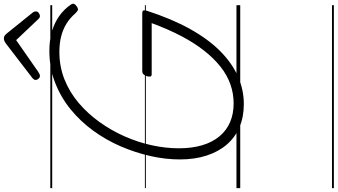

<svg xmlns="http://www.w3.org/2000/svg" viewBox="-406 -886 1788 1017"><g transform="rotate(-90 488.5 -378.0)"><path d="M445 19Q377 19 323 -4Q269 -27 231 -71Q193 -115 172.5 -178Q152 -241 152 -320Q152 -396 170 -476Q188 -556 221.5 -633.5Q255 -711 304.5 -779Q354 -847 418 -899Q482 -951 559.5 -981Q637 -1011 728 -1011Q782 -1011 828 -998Q874 -985 910.5 -959.5Q947 -934 973 -896Q979 -886 975.5 -879Q972 -872 960 -864Q950 -858 943.5 -860Q937 -862 926 -873Q901 -902 871 -920.5Q841 -939 804 -948.5Q767 -958 721 -958Q644 -958 576 -931Q508 -904 451.5 -856Q395 -808 350.5 -746Q306 -684 274.5 -613Q243 -542 227 -468.5Q211 -395 211 -325Q211 -256 227 -202Q243 -148 274 -110.5Q305 -73 349 -54Q393 -35 449 -35Q501 -35 549.5 -52Q598 -69 642.5 -104Q687 -139 728 -191Q769 -243 805.5 -312.5Q842 -382 874 -469H604Q592 -469 591 -476.5Q590 -484 593 -495Q598 -508 604 -513.5Q610 -519 620 -519H926Q938 -519 940.5 -514Q943 -509 940 -496Q897 -363 843 -266Q789 -169 725.5 -106Q662 -43 591.5 -12Q521 19 445 19ZM594 -1061Q586 -1061 579.5 -1068.5Q573 -1076 573 -1083Q573 -1089 575.5 -1092.5Q578 -1096 582 -1100L763 -1239Q772 -1246 779 -1249Q786 -1252 794 -1252Q801 -1252 806.5 -1248.5Q812 -1245 818 -1238L931 -1098Q934 -1094 935 -1089.5Q936 -1085 936 -1082Q936 -1073 927.5 -1067Q919 -1061 912 -1061Q906 -1061 901.5 -1064Q897 -1067 893 -1072L784 -1187L616 -1070Q609 -1066 604.5 -1063.5Q600 -1061 594 -1061ZM0 486H969V496H0ZM0 -20H969V0H0ZM0 -505H969V-500H0ZM0 -1006H969V-996H0Z"/></g></svg>

Font: Playwrite CA Guides
Style: Regular
Weight: 400
Designer: Veronika Burian, José Scaglione
Foundry: TypeTogether
Version: Version 1.003